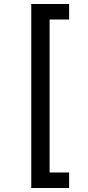

<svg xmlns="http://www.w3.org/2000/svg" viewBox="-20 -812 441 964"><path d="M137 -792H327V-714H229V54H327V132H137Z"/></svg>

Font: Noto Sans Bengali Condensed Medium
Style: Regular
Weight: 500
Width: 3
Designer: Jelle Bosma - Monotype Design Team
Foundry: Monotype Imaging Inc.
Version: Version 2.003